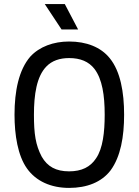

<svg xmlns="http://www.w3.org/2000/svg" viewBox="-20 -911 678 939"><path d="M362 -767 297 -891H199L281 -767ZM318 8C405 8 477 -20 521 -78C570 -145 587 -242 587 -350C587 -460 569 -562 517 -626C473 -681 402 -708 318 -708C242 -708 173 -683 128 -634C72 -569 51 -466 51 -350C51 -251 67 -150 112 -87C156 -25 229 8 318 8ZM318 -73C254 -73 212 -96 184 -145C154 -202 146 -256 146 -350C146 -448 159 -537 207 -586C234 -614 272 -627 318 -627C373 -627 414 -610 442 -574C480 -524 492 -445 492 -350C492 -265 483 -185 450 -137C422 -94 379 -73 318 -73Z"/></svg>

Font: Arthouse Owned Medium
Style: Regular
Weight: 500
Designer: Jeremy Tribby
Foundry: Tribby Type
Version: Version 1.000;PS 001.000;hotconv 1.0.88;makeotf.lib2.5.64775